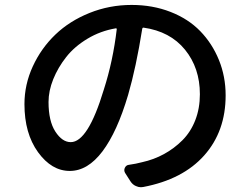

<svg xmlns="http://www.w3.org/2000/svg" viewBox="-20 -746 1040 794"><path d="M272.5 -158.2Q343.8 -158.2 409.2 -375Q447.3 -493.2 462.9 -626Q462.9 -627 461.4 -628.4Q460 -629.9 459 -628.9Q395.5 -618.2 341.8 -585.9Q288.1 -553.7 253.9 -510.3Q219.7 -466.8 200.2 -418.5Q180.7 -370.1 180.7 -324.2Q180.7 -245.1 209 -201.7Q237.3 -158.2 272.5 -158.2ZM572.3 27.3Q567.4 28.3 562.5 28.3Q552.7 28.3 542 23.4Q528.3 17.6 519.5 3.9L497.1 -31.2Q491.2 -42 496.6 -52.7Q502 -63.5 513.7 -64.5Q542 -68.4 567.4 -75.2Q616.2 -85.9 658.2 -108.9Q700.2 -131.8 734.4 -166Q768.6 -200.2 787.6 -249Q806.6 -297.9 806.6 -356.4Q806.6 -464.8 745.1 -540.5Q683.6 -616.2 573.2 -631.8Q569.3 -631.8 568.4 -627.9Q543 -467.8 509.8 -353.5Q464.8 -201.2 403.8 -120.1Q342.8 -39.1 268.6 -39.1Q193.4 -39.1 137.2 -116.7Q81.1 -194.3 81.1 -315.4Q81.1 -396.5 115.7 -471.7Q150.4 -546.9 209 -603Q267.6 -659.2 350.1 -692.4Q432.6 -725.6 524.4 -725.6Q611.3 -725.6 685.1 -696.8Q758.8 -668 808.1 -617.2Q857.4 -566.4 885.3 -498Q913.1 -429.7 913.1 -351.6Q913.1 -203.1 824.7 -103.5Q736.3 -3.9 572.3 27.3Z"/></svg>

Font: Gen Jyuu GothicL Medium
Style: Regular
Weight: 500
Designer: [Source Han Sans]
Ryoko NISHIZUKA  (kana & ideographs); Paul D. Hunt (Latin, Greek & Cyrillic); Wenlong ZHANG  (bopomofo
Version: Version 1.002.20150607